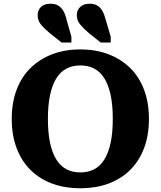

<svg xmlns="http://www.w3.org/2000/svg" viewBox="-20 -993 862 1030"><path d="M547 -888 574 -796V-765H520L456 -816Q426 -842 409 -863Q392 -884 392 -912Q392 -938 410 -955.5Q428 -973 461 -973Q486 -973 502.5 -963Q519 -953 529.5 -934Q540 -915 547 -888ZM337 -888 363 -796V-765H310L246 -816Q215 -842 198.5 -863Q182 -884 182 -912Q182 -938 199.5 -955.5Q217 -973 251 -973Q276 -973 292.5 -963Q309 -953 320 -934Q331 -915 337 -888ZM411 17Q329 17 261.5 -7.5Q194 -32 145 -80Q96 -128 69.5 -197.5Q43 -267 43 -355Q43 -443 69.5 -512.5Q96 -582 145 -629.5Q194 -677 261.5 -702.5Q329 -728 411 -728Q493 -728 560.5 -702.5Q628 -677 677 -629.5Q726 -582 752.5 -512.5Q779 -443 779 -355Q779 -267 752.5 -197.5Q726 -128 677 -80Q628 -32 560.5 -7.5Q493 17 411 17ZM411 -68Q453 -68 485.5 -85Q518 -102 540 -137.5Q562 -173 573.5 -227Q585 -281 585 -355Q585 -429 573.5 -483Q562 -537 540 -572.5Q518 -608 485.5 -625Q453 -642 411 -642Q369 -642 336.5 -625Q304 -608 282 -572.5Q260 -537 248.5 -483Q237 -429 237 -355Q237 -281 248.5 -227Q260 -173 282 -137.5Q304 -102 336.5 -85Q369 -68 411 -68Z"/></svg>

Font: Roboto Serif
Style: Bold
Weight: 700
Designer: Greg Gazdowicz
Foundry: Commercial Type
Version: Version 1.008